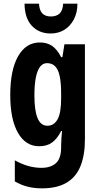

<svg xmlns="http://www.w3.org/2000/svg" viewBox="-20 -789 540 1049"><path d="M198 -557Q236 -557 263.5 -539Q291 -521 314 -477H321L332 -547H444V-28Q444 58 420 118Q396 178 344 209Q292 240 210 240Q165 240 129 230.5Q93 221 61 202V87Q101 109 136.5 118.5Q172 128 206 128Q257 128 285.5 102.5Q314 77 314 16V7Q314 -10 315.5 -32Q317 -54 319 -73H314Q292 -30 264 -10Q236 10 194 10Q120 10 78 -63.5Q36 -137 36 -270Q36 -407 79 -482Q122 -557 198 -557ZM237 -444Q214 -444 199 -424.5Q184 -405 176 -366Q168 -327 168 -268Q168 -184 185.5 -143Q203 -102 239 -102Q258 -102 272 -111.5Q286 -121 295.5 -139Q305 -157 309.5 -185.5Q314 -214 314 -252V-279Q314 -337 306 -373.5Q298 -410 281 -427Q264 -444 237 -444ZM403 -769Q403 -720 383.5 -683Q364 -646 331.5 -626Q299 -606 257 -606Q194 -606 154.5 -647.5Q115 -689 114 -769H193Q195 -733 211 -716Q227 -699 258 -699Q288 -699 305.5 -715Q323 -731 325 -769Z"/></svg>

Font: Noto Sans Khmer ExtraCondensed
Style: Bold
Weight: 700
Width: 2
Designer: Danh Hong and the Monotype Design Team
Foundry: Monotype Imaging Inc.
Version: Version 2.004